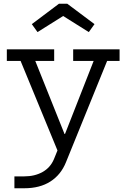

<svg xmlns="http://www.w3.org/2000/svg" viewBox="-20 -796 676 1026"><path d="M371 -532.5H619V-470.5H552.5L332.5 71Q305.5 138 249.2 174Q193 210 109.5 210H57V146.5H109.5Q165.5 146.5 207.2 123.2Q249 100 268 55L306 -38.5L293.5 23.5L90 -470.5H16.5V-532.5H269.5V-470.5H168.5L348 -22L282.5 -80H351.5L314 -46L480.5 -470.5H371ZM339.5 -776 485 -667 454.5 -624.5 317.5 -710.5 180.5 -624.5 150 -667 295 -776Z"/></svg>

Font: Hepta Slab
Style: Regular
Weight: 400
Designer: Michael LaGattuta
Foundry: Michael LaGattuta
Version: Version 1.100